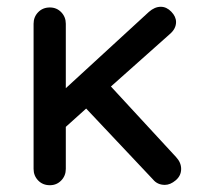

<svg xmlns="http://www.w3.org/2000/svg" viewBox="-20 -546 595 566"><path d="M514 -48Q514 -28 498 -14.5Q482 -1 466 -1Q444 -1 431 -17L234 -226L174 -172V-48Q174 -28 160.5 -14Q147 0 127 0Q106 0 92.5 -14Q79 -28 79 -48V-476Q79 -496 92.5 -510Q106 -524 127 -524Q147 -524 160.5 -510Q174 -496 174 -476V-286L419 -511Q436 -526 454 -526Q471 -526 485 -511.5Q499 -497 499 -481Q499 -461 480 -445L307 -291L499 -83Q514 -67 514 -48Z"/></svg>

Font: Quicksand Medium
Style: Regular
Weight: 500
Designer: Andrew Paglinawan
Foundry: Andrew Paglinawan
Version: Version 3.000